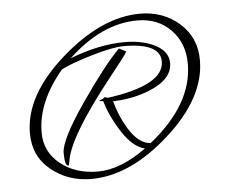

<svg xmlns="http://www.w3.org/2000/svg" viewBox="-42 -571 722 590"><g transform="rotate(-5 319.0 -275.5)"><path d="M581 -364Q581 -248 459 -138.5Q337 -29 217 -29Q146 -29 93.5 -71.5Q41 -114 41 -185Q41 -302 166 -412Q291 -522 410 -522Q481 -522 531 -478Q581 -434 581 -364ZM543 -356Q543 -420 503 -461Q463 -502 400 -502Q290 -502 186 -404Q276 -439 355 -439Q403 -439 439 -424Q489 -403 489 -363Q489 -313 418 -284Q367 -263 304 -261Q317 -214 340 -176Q371 -125 408 -123Q543 -231 543 -356ZM464 -370Q464 -427 351 -427Q318 -427 252 -407.5Q186 -388 156 -372Q77 -278 77 -184Q77 -125 123.5 -87.5Q170 -50 239.5 -50Q309 -50 389 -108Q352 -117 320 -166.5Q288 -216 274 -264Q265 -264 262 -267L273 -271L280 -276L289 -273Q464 -297 464 -370ZM150 -76Q139 -76 139 -116Q139 -156 214 -265Q289 -374 336 -421L358 -410Q354 -401 302 -336Q163 -161 154 -87Q152 -76 150 -76Z"/></g></svg>

Font: Ruthie
Style: Regular
Weight: 400
Designer: Robert E. Leuschke
Foundry: Robert E. Leuschke
Version: Version 1.003